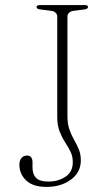

<svg xmlns="http://www.w3.org/2000/svg" viewBox="-20 -720 424 753"><path d="M297 -91Q297 -44 258.2 -15.5Q219.5 13 162 13Q109.5 13 82.8 -12.2Q56 -37.5 56 -74.5Q56 -90 64 -100Q72 -110 87 -110Q97 -110 102.2 -102.8Q107.5 -95.5 107.5 -84V-62.5Q107.5 -37.5 121 -22.8Q134.5 -8 170.5 -8Q208.5 -8 237 -27Q265.5 -46 265.5 -84Q265.5 -107.5 256.2 -125.8Q247 -144 235 -162.5Q223 -181 213.8 -204.5Q204.5 -228 204.5 -261V-654.5Q204.5 -664 198.2 -670Q192 -676 180.5 -677.5L138 -683Q130 -684 126.8 -686.2Q123.5 -688.5 123.5 -692Q123.5 -696 126.5 -698Q129.5 -700 136 -700H313Q320 -700 322.5 -698Q325 -696 325 -692Q325 -685 311 -683L268.5 -677.5Q257 -676 250.8 -670Q244.5 -664 244.5 -654.5V-264.5Q244.5 -234.5 252.2 -212.2Q260 -190 270.5 -171.8Q281 -153.5 289 -134.5Q297 -115.5 297 -91Z"/></svg>

Font: Fraunces Thin
Style: Regular
Weight: 250
Version: Version 1.000;[b76b70a41]